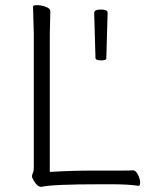

<svg xmlns="http://www.w3.org/2000/svg" viewBox="-20 -720 587 744"><path d="M178 -54Q256 -59 345 -59H458Q482 -59 495 -60H496Q506 -60 514.5 -43Q523 -26 523 -13Q523 0 517 0H516Q477 -6 413 -6H372Q181 -6 141 4H139Q125 4 110 -21V-22Q104 -31 104 -37Q104 -43 107.5 -50Q111 -57 111 -70V-589L108 -695Q108 -700 124 -700Q140 -700 157.5 -693.5Q175 -687 175 -677L173 -588V-54ZM345 -670Q345 -683 371 -683Q397 -683 397 -671V-670L392 -494Q392 -486 372 -486Q352 -486 350 -494Z"/></svg>

Font: LXGW WenKai Lite Light
Style: Regular
Weight: 300
Designer: LXGW / Fontworks Inc.
Foundry: LXGW / Fontworks Inc.
Version: Version 1.511; March 25, 2025